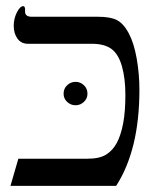

<svg xmlns="http://www.w3.org/2000/svg" viewBox="-20 -608 529 628"><path d="M436 -314Q436 -118.2 359.9 0H14.2L40 -88.9H267.1Q305.7 -88.9 327.4 -102.5Q349.1 -116.2 362.3 -141.1Q375.5 -166 382.8 -204.3Q390.1 -242.7 390.1 -297.9Q390.1 -351.1 378.9 -390.9Q367.7 -430.7 344.7 -447.8Q321.8 -464.8 279.8 -464.8H71.8Q49.3 -464.8 37.1 -481.7Q24.9 -498.5 24.9 -523.9Q24.9 -546.9 35.2 -567.4Q45.4 -587.9 56.2 -587.9Q58.6 -587.9 60.3 -585Q62 -582 62 -579.1V-569.8Q62 -553.2 84 -553.2H300.8Q341.8 -553.2 363 -542Q384.3 -530.8 401.1 -499.3Q418 -467.8 427 -417.2Q436 -366.7 436 -314ZM188 -301.3Q188 -318.4 199.7 -329.3Q211.4 -340.3 227.1 -340.3Q242.7 -340.3 254.4 -329.3Q266.1 -318.4 266.1 -301.3Q266.1 -285.6 254.4 -274.7Q242.7 -263.7 227.1 -263.7Q211.4 -263.7 199.7 -274.7Q188 -285.6 188 -301.3Z"/></svg>

Font: Tinos
Style: Regular
Weight: 400
Designer: Steve Matteson
Foundry: Monotype Imaging Inc.
Version: Version 1.23